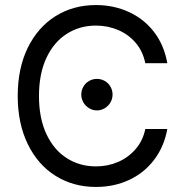

<svg xmlns="http://www.w3.org/2000/svg" viewBox="-20 -737 733 767"><path d="M363.3 -634.8Q298.8 -634.8 247.1 -602.1Q195.3 -569.3 165.5 -505.9Q135.7 -442.4 135.7 -353.5Q135.7 -264.6 165.5 -201.2Q195.3 -137.7 247.1 -105Q298.8 -72.3 363.3 -72.3Q410.2 -72.3 451.2 -89.8Q492.2 -107.4 521.5 -141.1Q550.8 -174.8 560.5 -221.7H648.4Q635.7 -151.4 595.7 -98.6Q555.7 -45.9 495.6 -18.1Q435.5 9.8 363.3 9.8Q272.5 9.8 201.7 -34.7Q130.9 -79.1 90.8 -161.6Q50.8 -244.1 50.8 -353.5Q50.8 -463.9 90.8 -545.9Q130.9 -627.9 201.7 -672.4Q272.5 -716.8 363.3 -716.8Q434.6 -716.8 495.1 -689Q555.7 -661.1 595.7 -608.9Q635.7 -556.6 648.4 -484.4H560.5Q550.8 -532.2 522 -565.9Q493.2 -599.6 451.7 -617.2Q410.2 -634.8 363.3 -634.8ZM304.7 -359.4Q304.7 -376 313 -390.6Q321.3 -405.3 335.9 -413.6Q350.6 -421.9 367.2 -421.9Q383.8 -421.9 398.4 -413.6Q413.1 -405.3 421.4 -390.6Q429.7 -376 429.7 -359.4Q429.7 -342.8 421.4 -328.1Q413.1 -313.5 398.4 -304.7Q383.8 -295.9 367.2 -295.9Q350.6 -295.9 335.9 -304.7Q321.3 -313.5 313 -328.1Q304.7 -342.8 304.7 -359.4Z"/></svg>

Font: WEMIX Pretendard Variable
Style: Regular
Weight: 400
Designer: Base glyphs from Inter by Rasmus Andersson; Hangeul glyphs from Noto Sans CJK(Source Han Sans) by Jang Soo-young and Kan
Foundry: Kil Hyung-jin
Version: Version 1.000;Glyphs 3.2 (3208)